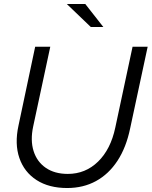

<svg xmlns="http://www.w3.org/2000/svg" viewBox="-20 -935 763 966"><path d="M318 11Q226 11 164 -29Q102 -69 77.5 -140Q53 -211 73 -303L157 -700H233L147 -299Q132 -229 149 -175Q166 -121 210.5 -90.5Q255 -60 321 -60Q410 -60 473.5 -122Q537 -184 560 -293L647 -700H723L635 -290Q615 -193 571 -126Q527 -59 463 -24Q399 11 318 11ZM437 -799 316 -915H409L500 -799Z"/></svg>

Font: Red Hat Display VF
Style: Italic
Weight: 300
Italic angle: -12°
Designer: Pentagram, MCKL
Foundry: Pentagram, MCKL
Version: Version 1.010